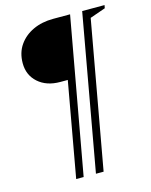

<svg xmlns="http://www.w3.org/2000/svg" viewBox="-116 -735 724 920"><g transform="rotate(-15 246.5 -275.0)"><path d="M146 110 230 -359H193Q125 -359 83.5 -396Q42 -433 42 -492Q42 -544 68 -581.5Q94 -619 138 -639.5Q182 -660 238 -660H322L183 110ZM244 110 382 -660H493L490 -645L413 -618L282 110Z"/></g></svg>

Font: Spectral Light
Style: Italic
Weight: 300
Italic angle: -10°
Designer: Jean-Baptiste Levee
Foundry: Production Type
Version: Version 2.001